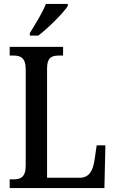

<svg xmlns="http://www.w3.org/2000/svg" viewBox="-20 -951 585 971"><path d="M131 -784V-771H174C226 -811 301 -886 323 -921V-931H212C195 -886 159 -830 131 -784ZM29 0H508L513 -216H469L458 -141C450 -88 431 -52 383 -52H218V-605C218 -659 240 -670 278 -670H299V-714H29V-670H49C83 -670 110 -659 110 -602V-112C110 -55 83 -44 51 -44H29Z"/></svg>

Font: Noto Serif Bengali Condensed Medium
Style: Regular
Weight: 500
Width: 3
Designer: Juan Bruce, Universal Thirst, Indian Type Foundry and the Monotype Design Team.
Foundry: Monotype Imaging Inc.
Version: Version 2.003